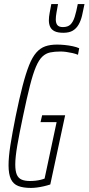

<svg xmlns="http://www.w3.org/2000/svg" viewBox="-20 -915 435 943"><path d="M132 8Q94 8 69.5 -1.5Q45 -11 33.5 -35.5Q22 -60 22 -103Q22 -144 31 -201.5Q40 -259 57 -344Q75 -432 91 -493.5Q107 -555 123 -595Q139 -635 158.5 -657Q178 -679 202.5 -687.5Q227 -696 260 -696Q278 -696 298 -694Q318 -692 337 -688Q356 -684 369 -678L363 -646Q351 -651 335.5 -654.5Q320 -658 305 -660Q290 -662 278 -662Q248 -662 226.5 -657.5Q205 -653 188 -637Q171 -621 156.5 -587Q142 -553 127 -494Q112 -435 93 -344Q75 -259 65 -201Q55 -143 55 -107Q55 -75 62.5 -57.5Q70 -40 86 -33Q102 -26 127 -26Q141 -26 154.5 -27.5Q168 -29 180 -32Q192 -35 199 -38L258 -315H179L187 -349H300L227 -9Q212 -4 194.5 0Q177 4 161 6Q145 8 132 8ZM291 -754Q264 -754 248.5 -761.5Q233 -769 226.5 -783Q220 -797 220 -815Q220 -832 224 -852.5Q228 -873 232 -895H265Q261 -873 257.5 -853.5Q254 -834 254 -820Q254 -801 262 -791.5Q270 -782 289 -782Q313 -782 326 -794.5Q339 -807 347 -832.5Q355 -858 362 -895H395Q389 -864 383 -838.5Q377 -813 366 -794Q355 -775 337.5 -764.5Q320 -754 291 -754Z"/></svg>

Font: Saira UltraCondensed Thin
Style: Italic
Weight: 250
Width: 1
Italic angle: -12°
Designer: Hector Gatti with collaboration of the Omnibus-Type team
Foundry: Omnibus-Type
Version: Version 1.101